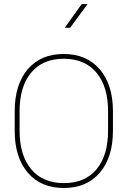

<svg xmlns="http://www.w3.org/2000/svg" viewBox="-20 -913 640 943"><path d="M510.7 -271V-367.7Q510.7 -487.3 453.9 -555.9Q397 -624.5 293.2 -624.5Q189.5 -624.5 132.8 -555.9Q76.2 -487.3 76.2 -367.7V-271Q76.2 -150.4 133.1 -82Q189.9 -13.7 293.9 -13.7Q397.9 -13.7 454.3 -81.8Q510.7 -149.9 510.7 -271ZM534.7 -366.7V-271Q534.7 -140.6 470.5 -65.2Q406.2 10.3 293.5 10.3Q180.7 10.3 116.5 -64.9Q52.2 -140.1 52.2 -271V-366.7Q52.2 -497.6 116.2 -572.8Q180.2 -647.9 292.7 -647.9Q405.3 -647.9 470 -572.5Q534.7 -497.1 534.7 -366.7ZM297.9 -776.4 381.3 -893.1H410.2L324.2 -776.4Z"/></svg>

Font: Yantramanav Thin
Style: Regular
Weight: 250
Version: Version 1.001;PS 1.0;hotconv 1.0.72;makeotf.lib2.5.5900; ttf